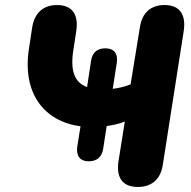

<svg xmlns="http://www.w3.org/2000/svg" viewBox="-20 -734 758 763"><path d="M528 9C581 9 618 -20 627 -79L710 -610C720 -675 695 -714 634 -714C581 -714 545 -685 536 -626L499 -399C478 -390 453 -384 428 -381L444 -484C450 -521 433 -542 399 -542C367 -542 347 -526 342 -493L326 -388C276 -406 258 -453 272 -538L283 -610C293 -675 268 -714 207 -714C154 -714 118 -685 108 -626L95 -540C68 -364 154 -252 300 -232L287 -151C282 -115 298 -93 332 -93C364 -93 385 -109 390 -143L404 -233C432 -237 457 -243 476 -251L451 -94C441 -28 467 9 528 9Z"/></svg>

Font: SN Pro Heavy
Style: Italic
Weight: 800
Italic angle: -9°
Designer: Tobias Whetton
Foundry: Supernotes
Version: Version 1.001;Glyphs 3.2 (3249)